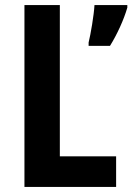

<svg xmlns="http://www.w3.org/2000/svg" viewBox="-20 -734 520 754"><path d="M76 0H436V-120H215V-714H76ZM480 -704V-714H351C349 -675 336 -599 328 -567V-554H412C440 -599 466 -656 480 -704Z"/></svg>

Font: Noto Sans Telugu Condensed
Style: Bold
Weight: 700
Width: 3
Designer: Jelle Bosma - Monotype Design Team
Foundry: Monotype Imaging Inc.
Version: Version 2.005